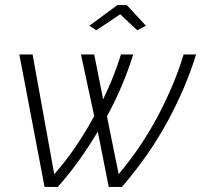

<svg xmlns="http://www.w3.org/2000/svg" viewBox="-20 -734 790 754"><path d="M56 -520H108L193 -50Q240 -103 279 -161Q318 -219 350 -278L298 -520H350L385 -344Q407 -389 424.5 -433.5Q442 -478 455 -520H503Q466 -399 400 -277L446 -50Q539 -161 603.5 -285Q668 -409 701 -520H750Q710 -390 638.5 -258Q567 -126 459 0H407L364 -217Q331 -162 292.5 -107.5Q254 -53 207 0H155ZM331 -633 441 -714H478L553 -633L519 -615L452 -678L358 -615Z"/></svg>

Font: Raleway Light
Style: Italic
Weight: 300
Italic angle: -12°
Designer: Matt McInerney, Pablo Impallari, Rodrigo Fuenzalida
Foundry: Matt McInerney, Pablo Impallari, Rodrigo Fuenzalida
Version: Version 4.026